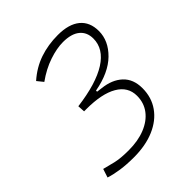

<svg xmlns="http://www.w3.org/2000/svg" viewBox="-195 -834 975 975"><g transform="rotate(-45 293.0 -346.5)"><path d="M208 9.8Q156.2 9.8 114.7 3.7Q73.2 -2.4 41.5 -12.7L56.6 -59.1Q85.4 -51.3 121.3 -42.7Q157.2 -34.2 214.8 -34.2Q282.7 -34.2 333.5 -54.7Q384.3 -75.2 412.6 -112.5Q440.9 -149.9 440.9 -200.2Q440.9 -265.1 381.3 -299.8Q321.8 -334.5 210.9 -334.5H194.8L192.4 -373.5Q337.9 -392.1 413.8 -440.4Q489.7 -488.8 489.7 -562.5Q489.7 -608.4 458.5 -633.8Q427.2 -659.2 367.7 -659.2Q322.8 -659.2 267.6 -640.6Q212.4 -622.1 157.7 -583L131.3 -615.7Q183.1 -661.6 243.9 -682.4Q304.7 -703.1 374.5 -703.1Q453.1 -703.1 494.9 -668.7Q536.6 -634.3 536.6 -569.8Q536.6 -500 478.8 -443.1Q420.9 -386.2 312 -366.2V-358.4L341.8 -354.5Q408.7 -347.2 448.2 -310.3Q487.8 -273.4 487.8 -208Q487.8 -142.1 453.1 -93Q418.5 -43.9 355.7 -17.1Q293 9.8 208 9.8Z"/></g></svg>

Font: Cascadia Code NF ExtraLight
Style: Italic
Weight: 200
Italic angle: -10°
Monospace: yes
Designer: Aaron Bell
Foundry: Saja Typeworks
Version: Version 2404.023; ttfautohint (v1.8.4)